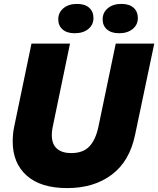

<svg xmlns="http://www.w3.org/2000/svg" viewBox="-20 -952 809 982"><path d="M45 -228Q45 -270 53 -306L141 -729H338L249 -300Q245 -281 245 -261Q245 -215 271 -192Q297 -169 344 -169Q405 -169 437 -203Q469 -237 483 -302L572 -729H769L671 -263Q643 -127 551.5 -58.5Q460 10 324 10Q188 10 116.5 -54Q45 -118 45 -228ZM505 -853Q505 -888 531.5 -910Q558 -932 601 -932Q641 -932 663 -912.5Q685 -893 685 -860Q685 -825 658.5 -803.5Q632 -782 589 -782Q549 -782 527 -801.5Q505 -821 505 -853ZM278 -853Q278 -888 304.5 -910Q331 -932 374 -932Q414 -932 436 -912.5Q458 -893 458 -860Q458 -825 431.5 -803.5Q405 -782 362 -782Q322 -782 300 -801.5Q278 -821 278 -853Z"/></svg>

Font: Mona Sans Black
Style: Italic
Weight: 900
Italic angle: -11.7°
Designer: Deni Anggara
Foundry: GitHub
Version: Version 2.000